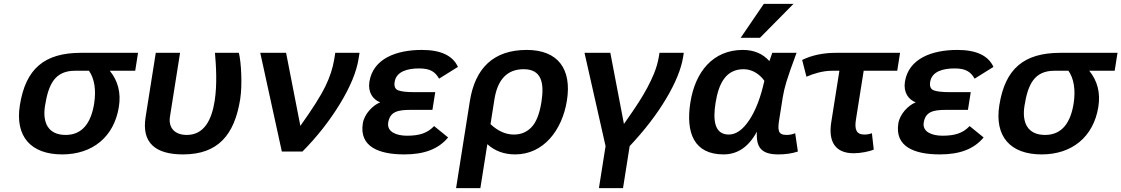

<svg xmlns="http://www.w3.org/2000/svg" viewBox="-20 -786 5817 996"><path d="M83 -240C57.4 -78 140 15 302.6 15C459.8 15 572 -75.9 596.7 -232C608.1 -304 592.4 -366.3 549.4 -419H681.4L696.1 -512H400.1C210.5 -512 113 -429.6 83 -240ZM468.4 -249C453.3 -153.5 410.4 -86 320.6 -86C230.8 -86 199.5 -148.4 213.5 -237C231.1 -348 264.1 -419 369.4 -419H441.4C469.5 -379.8 479.6 -319.6 468.4 -249Z M929.6 15C1111.2 15 1196.6 -86.2 1226.1 -272C1237.4 -343.7 1231.6 -462.5 1219.1 -512H1095.1C1100.8 -446.1 1107.2 -348.8 1093.5 -262C1077.8 -162.8 1038.4 -86 948.6 -86C888.9 -86 852.2 -121.1 861.7 -181L914.1 -512H788.1L735.2 -178C713.8 -43.2 788.5 15 929.6 15Z M1464.1 -512H1330.1L1442 0H1549C1624.4 -76 1689.1 -158.2 1743 -246.5C1797 -334.8 1829.5 -413.3 1840.3 -482L1845.1 -512H1719.1L1713.9 -479C1706.7 -433.7 1691.4 -386.8 1668.1 -338.5C1644.8 -290.2 1601.4 -221.7 1538.1 -133Z M2091 -82C2037.3 -82 1986.1 -101.4 1993.8 -150C2002.7 -206.7 2043.5 -216 2109.2 -216H2223.2L2237.8 -308H2128.8C2090.8 -308 2063.4 -311 2046.7 -317C2030 -323 2023.5 -337.7 2027.2 -361C2035.8 -415.5 2093.7 -431 2154.3 -431C2213 -431 2237.6 -412.8 2257.9 -378L2355.5 -439C2328.8 -497.7 2266.5 -527 2168.5 -527C2036.6 -527 1915.4 -482.3 1896.3 -362C1887.6 -306.6 1914.6 -269.7 1952.4 -255C1914.2 -240.6 1869.8 -194.6 1862.1 -146C1843 -25.3 1944.6 15 2077.6 15C2181.2 15 2254.4 -12.8 2304.6 -73L2231.9 -132C2197.2 -95.2 2155.5 -82 2091 -82Z M2921 -265C2946.6 -426.9 2875.4 -527 2712.5 -527C2539.9 -527 2444.5 -432.5 2417.3 -261L2345.9 190H2471.9L2508 -38C2547.1 -2.7 2595.3 15 2652.6 15C2799.2 15 2896.5 -110.2 2921 -265ZM2788.7 -257C2779 -195.7 2761.9 -152.2 2737.5 -126.5C2713.1 -100.8 2682.6 -88 2645.9 -88C2603.3 -88 2562.8 -106 2524.5 -142L2544.9 -271C2561.4 -375 2612 -427 2696.6 -427C2788.7 -427 2804.5 -357 2788.7 -257Z M3146.1 -512H3012.1L3121.4 -28L3086.9 190H3211.9L3246.4 -28C3324.2 -110.7 3387.4 -193 3436.1 -275C3484.7 -357 3513.9 -428.7 3523.6 -490L3527.1 -512H3401.1L3398.4 -495C3393.5 -464.3 3384.6 -433.3 3371.7 -402C3331.6 -305.2 3271.4 -221.4 3216.7 -143Z M4022.1 -165 4040.5 -281C4044.5 -306.3 4051 -333.8 4060.1 -363.5C4069.1 -393.2 4086.4 -442.7 4112.1 -512H3986.1L3971.3 -469C3936.7 -507.7 3890.8 -527 3833.5 -527C3679.4 -527 3586.7 -414.6 3561.4 -255C3536.2 -96 3580.9 15 3733.6 15C3806.3 15 3863.9 -24.3 3906.3 -103C3901.6 -22.4 3928.3 15 4017.6 15C4055.6 15 4089.4 10 4119 0L4105 -95C4091.4 -89 4076.3 -86 4059.6 -86C4014.7 -86 4013.9 -113 4022.1 -165ZM3691.9 -252C3708 -353.4 3745.5 -427 3837.6 -427C3886 -427 3924.1 -396.9 3945.1 -367C3926.2 -281 3900.1 -213 3866.8 -163C3833.6 -113 3798.3 -88 3760.9 -88C3684.8 -88 3678.1 -164.8 3691.9 -252ZM3922.4 -590 4096.3 -766H3942.3L3822.4 -590Z M4296.4 -419H4334.4L4292.1 -152C4276.1 -51.1 4312.9 9 4408.6 9C4442.4 9 4488.4 0.6 4512.6 -10L4503 -95C4491 -90.3 4477.9 -88 4463.9 -88C4421.3 -88 4412.4 -116.1 4420.1 -165L4460.4 -419H4634.4L4649.1 -512H4317.1C4250.4 -512 4191.8 -499.7 4141.2 -475L4163.5 -388C4196.2 -402.3 4245.8 -419 4296.4 -419Z M4869 -82C4815.3 -82 4764.1 -101.4 4771.8 -150C4780.7 -206.7 4821.5 -216 4887.2 -216H5001.2L5015.8 -308H4906.8C4868.8 -308 4841.4 -311 4824.7 -317C4808 -323 4801.5 -337.7 4805.2 -361C4813.8 -415.5 4871.7 -431 4932.3 -431C4991 -431 5015.6 -412.8 5035.9 -378L5133.5 -439C5106.8 -497.7 5044.5 -527 4946.5 -527C4814.6 -527 4693.4 -482.3 4674.3 -362C4665.6 -306.6 4692.6 -269.7 4730.4 -255C4692.2 -240.6 4647.8 -194.6 4640.1 -146C4621 -25.3 4722.6 15 4855.6 15C4959.2 15 5032.4 -12.8 5082.6 -73L5009.9 -132C4975.2 -95.2 4933.5 -82 4869 -82Z M5164 -240C5138.4 -78 5221 15 5383.6 15C5540.8 15 5653 -75.9 5677.7 -232C5689.1 -304 5673.4 -366.3 5630.4 -419H5762.4L5777.1 -512H5481.1C5291.5 -512 5194 -429.6 5164 -240ZM5549.4 -249C5534.3 -153.5 5491.4 -86 5401.6 -86C5311.8 -86 5280.5 -148.4 5294.5 -237C5312.1 -348 5345.1 -419 5450.4 -419H5522.4C5550.5 -379.8 5560.6 -319.6 5549.4 -249Z"/></svg>

Font: Fog Sans
Style: It
Weight: 700
Foundry: Intel Corporation
Version: Version 1.00